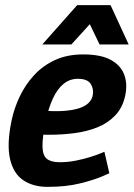

<svg xmlns="http://www.w3.org/2000/svg" viewBox="-20 -720 521 748"><path d="M386.7 -128.7 406 -45Q406 -45 376 -32Q346 -19 291.8 -5.5Q237.7 8 165 8L212.3 -88Q244.7 -88 275.5 -94.2Q306.3 -100.3 331.7 -108.3Q357 -116.3 371.8 -122.5Q386.7 -128.7 386.7 -128.7ZM25 -250H158.3Q145 -185.3 145.5 -150Q146 -114.7 162.5 -101.3Q179 -88 212.3 -88L165 8Q109 8 70.5 -18Q32 -44 19 -101Q6 -158 25 -250ZM304 -508Q372.3 -508 411.2 -487Q450 -466 463.8 -429.5Q477.7 -393 467.7 -347Q457.7 -301 429.5 -271Q401.3 -241 360.8 -224.5Q320.3 -208 271.7 -201.5Q223 -195 171 -195L94 -196L166.3 -287.7Q207 -285.7 237.8 -288.7Q268.7 -291.7 290.2 -299Q311.7 -306.3 324.5 -318.5Q337.3 -330.7 341 -347Q346.3 -372.3 333.7 -392.7Q321 -413 283.3 -413Q251.7 -413 227.3 -393Q203 -373 186.2 -336.5Q169.3 -300 158.3 -250H25Q35 -298 56.8 -344Q78.7 -390 112.7 -427Q146.7 -464 194.2 -486Q241.7 -508 304 -508ZM294 -700H410.7L481.3 -546.7H368ZM397.3 -700 258 -546.7H144.7L280.7 -700Z"/></svg>

Font: Epunda Sans Light
Style: Italic
Weight: 300
Italic angle: -12.0243°
Designer: Simon Atzbach
Foundry: typofactur
Version: Version 2.204